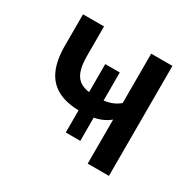

<svg xmlns="http://www.w3.org/2000/svg" viewBox="-115 -618 756 744"><g transform="rotate(30 263.0 -246.0)"><path d="M361 0V-197Q344 -183 322.5 -174.5Q301 -166 273 -163L292 -179V-62H227V-179L235 -161Q172 -161 132.5 -182.5Q93 -204 74.5 -246Q56 -288 56 -351V-492H150V-360Q150 -317 160 -291Q170 -265 192.5 -253Q215 -241 252 -241L227 -228V-368H292V-228L274 -241Q301 -242 322 -249Q343 -256 361 -271V-492H456V0Z"/></g></svg>

Font: Nunito Sans 10pt Condensed SemiBold
Style: Regular
Weight: 600
Width: 3
Designer: Vernon Adams
Foundry: Vernon Adams
Version: Version 3.101;gftools[0.9.27]